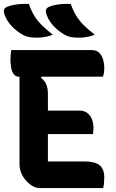

<svg xmlns="http://www.w3.org/2000/svg" viewBox="-20 -954 590 974"><path d="M127 -934Q137 -902 153 -875.5Q169 -849 193 -825.5Q217 -802 248 -778Q233 -772 220 -769Q207 -766 194.5 -764.5Q182 -763 167 -763Q145 -763 129.5 -765.5Q114 -768 98 -776Q82 -785 67.5 -796Q53 -807 41.5 -819Q30 -831 20.5 -845Q11 -859 5 -875Q-2 -892 0 -902.5Q2 -913 15 -919Q29 -925 46 -928.5Q63 -932 83 -933.5Q103 -935 127 -934ZM339 -934Q350 -902 366 -875.5Q382 -849 405.5 -825.5Q429 -802 461 -778Q446 -772 433 -769Q420 -766 407.5 -764.5Q395 -763 380 -763Q357 -763 342 -765.5Q327 -768 311 -776Q295 -785 280.5 -796Q266 -807 254.5 -819Q243 -831 233.5 -845Q224 -859 218 -875Q211 -892 213 -902.5Q215 -913 228 -919Q241 -925 258 -928.5Q275 -932 295.5 -933.5Q316 -935 339 -934ZM37 -700H444Q471 -700 485 -684.5Q499 -669 504 -648.5Q509 -628 509 -614Q509 -599 507.5 -587Q506 -575 502 -565H76Q59 -565 49.5 -578Q40 -591 36.5 -611Q33 -631 33 -652Q33 -663 34 -675.5Q35 -688 37 -700ZM180 -393H382Q408 -393 424 -380Q440 -367 447 -347Q454 -327 454 -305Q454 -299 453.5 -293.5Q453 -288 452.5 -283.5Q452 -279 452 -274H180ZM181 0Q163 0 145 -10.5Q127 -21 111.5 -38.5Q96 -56 87.5 -77Q79 -98 79 -120Q79 -166 79 -213.5Q79 -261 79 -308.5Q79 -356 79 -403Q79 -450 79 -496.5Q79 -543 79 -588H198L188 -559Q206 -546 214.5 -526.5Q223 -507 223 -476Q223 -434 223 -391.5Q223 -349 223 -306Q223 -263 223 -220Q223 -177 223 -135H409Q461 -135 485 -116Q509 -97 509 -52Q509 -38 507.5 -24Q506 -10 503 0Z"/></svg>

Font: Recursive Casual
Style: Bold
Weight: 700
Version: Version 1.085